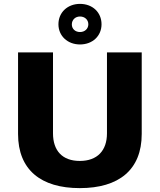

<svg xmlns="http://www.w3.org/2000/svg" viewBox="-20 -957 823 989"><path d="M392 -728C457 -728 503 -772 503 -832C503 -893 457 -937 392 -937C328 -937 281 -893 281 -832C281 -772 328 -728 392 -728ZM392 -792C368 -792 350 -808 350 -831C350 -855 368 -872 392 -872C417 -872 435 -855 435 -832C435 -809 417 -792 392 -792ZM391 12C592 12 710 -82 710 -267V-687H531V-270C531 -181 481 -128 391 -128C301 -128 253 -181 253 -270V-687H73V-267C73 -82 191 12 391 12Z"/></svg>

Font: Archivo ExtraBold
Style: Regular
Weight: 800
Designer: Hector Gatti
Foundry: Omnibus-Type
Version: Version 2.001